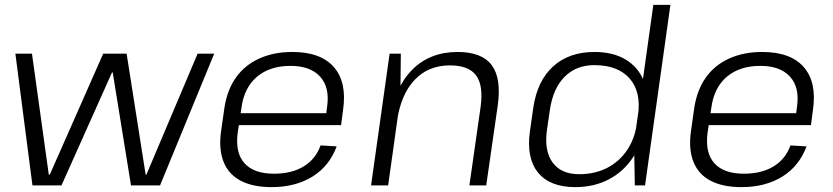

<svg xmlns="http://www.w3.org/2000/svg" viewBox="-20 -760 3416 787"><path d="M43 -540H111L180 -44H184L403 -540H499L577 -44H580L790 -540H858L636 0H517L442 -463H439L232 0H113Z M1093 7Q1017 7 967 -19Q917 -45 896.5 -96.5Q876 -148 886 -221L900 -319Q911 -391 947 -442Q983 -493 1042.5 -520Q1102 -547 1178 -547Q1295 -547 1349 -484.5Q1403 -422 1386 -308L1378 -247H946L953 -296H1329L1315 -276L1321 -324Q1332 -402 1292 -446Q1252 -490 1171 -490Q1086 -490 1033.5 -445.5Q981 -401 970 -320L954 -214Q944 -133 982.5 -90.5Q1021 -48 1103 -48Q1176 -48 1225 -78Q1274 -108 1294 -164L1360 -160Q1330 -79 1260.5 -36Q1191 7 1093 7Z M1950 -322Q1962 -410 1931.5 -451Q1901 -492 1824 -492Q1736 -492 1679.5 -432.5Q1623 -373 1607 -262L1565 -199L1575 -260Q1596 -399 1668.5 -473Q1741 -547 1856 -547Q1955 -547 1995.5 -493Q2036 -439 2020 -326L1973 0H1904ZM1577 -540H1623L1621 -357L1571 0H1501Z M2338 7Q2234 7 2185.5 -52.5Q2137 -112 2152 -221L2166 -319Q2182 -428 2247 -487.5Q2312 -547 2417 -547Q2492 -547 2543.5 -516.5Q2595 -486 2618 -430.5Q2641 -375 2629 -297L2623 -248Q2612 -170 2573 -112.5Q2534 -55 2474 -24Q2414 7 2338 7ZM2354 -46Q2418 -46 2468 -71.5Q2518 -97 2550 -144Q2582 -191 2591 -256L2595 -287Q2609 -383 2561 -438Q2513 -493 2416 -493Q2342 -493 2294.5 -445.5Q2247 -398 2234 -310L2222 -228Q2210 -142 2245 -94Q2280 -46 2354 -46ZM2579 -176 2658 -740H2728L2624 0H2582Z M3019 7Q2943 7 2893 -19Q2843 -45 2822.5 -96.5Q2802 -148 2812 -221L2826 -319Q2837 -391 2873 -442Q2909 -493 2968.5 -520Q3028 -547 3104 -547Q3221 -547 3275 -484.5Q3329 -422 3312 -308L3304 -247H2872L2879 -296H3255L3241 -276L3247 -324Q3258 -402 3218 -446Q3178 -490 3097 -490Q3012 -490 2959.5 -445.5Q2907 -401 2896 -320L2880 -214Q2870 -133 2908.5 -90.5Q2947 -48 3029 -48Q3102 -48 3151 -78Q3200 -108 3220 -164L3286 -160Q3256 -79 3186.5 -36Q3117 7 3019 7Z"/></svg>

Font: Pathway Extreme 28pt Light
Style: Italic
Weight: 300
Italic angle: -8°
Designer: Eduardo Rodriguez Tunni
Foundry: Eduardo Rodriguez Tunni
Version: Version 1.001;gftools[0.9.26]